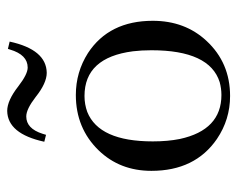

<svg xmlns="http://www.w3.org/2000/svg" viewBox="-84 -574 668 541"><g transform="rotate(-90 250.5 -304.0)"><path d="M122.1 -208C122.1 -180 124.3 -154.6 128.9 -131.8C145.8 -53.7 187.2 -14.6 252.9 -14.6C265.3 -14.6 277.3 -16.3 289.1 -19.5C349 -38.4 378.9 -102.5 378.9 -211.9C378.9 -230.8 377.9 -248 376 -263.7C364.3 -354.8 322.3 -400.4 250 -400.4C234.4 -400.4 219.4 -397.8 205.1 -392.6C149.7 -370.4 122.1 -308.9 122.1 -208ZM252.9 -424.8C295.9 -424.8 335.3 -413.4 371.1 -390.6C431.6 -350.9 461.9 -290 461.9 -208C461.9 -147.5 443 -97 405.3 -56.6C364.3 -12.4 312.5 9.8 250 9.8C205.7 9.8 165.4 -2.6 128.9 -27.3C69 -68.4 39.1 -129.9 39.1 -211.9C39.1 -271.2 58.3 -320.6 96.7 -360.4C138.3 -403.3 190.4 -424.8 252.9 -424.8ZM208 -618.2C165 -617.5 136.1 -582.7 121.1 -513.7L140.6 -508.8C141.3 -512 142.3 -515.3 143.6 -518.6C153.3 -549.2 169.6 -564.5 192.4 -564.5C206.1 -564.5 224.3 -555.7 247.1 -538.1C273.1 -517.3 295.9 -506.8 315.4 -506.8C359 -507.5 388.3 -542.3 403.3 -611.3L382.8 -616.2L380.9 -610.4C371.1 -577.1 354.2 -560.5 330.1 -560.5C317.7 -560.5 300.1 -569.3 277.3 -586.9C250.7 -607.7 227.5 -618.2 208 -618.2Z"/></g></svg>

Font: Abhaya Libre
Style: Regular
Weight: 400
Designer: Pushpananda Ekanayake, Sol Matas, Pathum Egodawatta
Foundry: Mooniak
Version: Version 1.041; ; ttfautohint (v1.5)